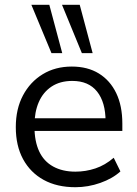

<svg xmlns="http://www.w3.org/2000/svg" viewBox="-20 -773 572 802"><path d="M295 9Q218 9 162.5 -21.5Q107 -52 76.5 -108Q46 -164 46 -242Q46 -318 76 -374.5Q106 -431 158.5 -463Q211 -495 280 -495Q346 -495 393 -466Q440 -437 465.5 -384Q491 -331 491 -257V-226H108V-279H437L421 -266Q421 -346 385.5 -390.5Q350 -435 282 -435Q231 -435 195.5 -411.5Q160 -388 142 -346.5Q124 -305 124 -250V-244Q124 -183 143.5 -141Q163 -99 202 -77.5Q241 -56 295 -56Q338 -56 378.5 -69.5Q419 -83 455 -114L483 -57Q450 -27 399 -9Q348 9 295 9ZM322 -551 239 -753H313L367 -551ZM195 -551 111 -753H186L240 -551Z"/></svg>

Font: NunitoSans1
Style: Book
Weight: 400
Designer: Vernon Adams
Foundry: Vernon Adams
Version: Version 3.101;gftools[0.9.27]